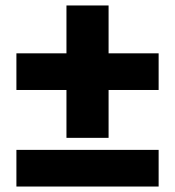

<svg xmlns="http://www.w3.org/2000/svg" viewBox="-20 -682 640 702"><path d="M40 -353V-487H223V-662H377V-487H560V-353H377V-178H223V-353ZM40 0V-134H560V0Z"/></svg>

Font: Tektur
Style: Bold
Weight: 700
Designer: Adam Jagosz
Foundry: Adam Jagosz
Version: Version 1.005;gftools[0.9.30]